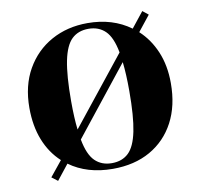

<svg xmlns="http://www.w3.org/2000/svg" viewBox="-65 -572 690 663"><g transform="rotate(-10 280.5 -240.5)"><path d="M87 23 66 7 109 -46Q72 -80 52.5 -129.5Q33 -179 33 -242Q33 -320 65.5 -377Q98 -434 154 -465Q210 -496 281 -496Q369 -496 432 -450L475 -504L495 -488L452 -434Q488 -401 508.5 -352.5Q529 -304 529 -242Q529 -163 498.5 -105.5Q468 -48 412.5 -16.5Q357 15 281 15Q191 15 129 -30ZM179 -240Q179 -181 184 -140L373 -377Q363 -431 340 -453.5Q317 -476 281 -476Q245 -476 222.5 -454.5Q200 -433 189.5 -381.5Q179 -330 179 -240ZM281 -5Q317 -5 339.5 -26.5Q362 -48 372.5 -99.5Q383 -151 383 -240Q383 -300 378 -342L189 -104Q199 -50 222 -27.5Q245 -5 281 -5Z"/></g></svg>

Font: DM Serif Display
Style: Regular
Weight: 400
Designer: Colophon Foundry, Frank Grießhammer
Foundry: Colophon Foundry
Version: Version 5.200; ttfautohint (v1.8.3)